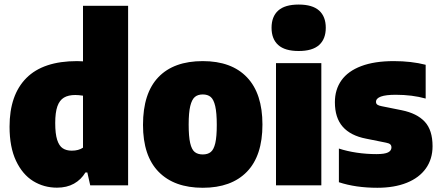

<svg xmlns="http://www.w3.org/2000/svg" viewBox="-20 -834 1980 864"><path d="M23 -264Q23 -407 98.8 -483Q174.5 -559 326.5 -559Q336.5 -559 353.5 -558V-808H556.5V0H386L373 -58H364.5Q345 -25.5 312.8 -7.5Q280.5 10.5 236.5 10.5Q177.5 10.5 129.2 -19.2Q81 -49 52 -110.5Q23 -172 23 -264ZM353.5 -169.5V-403.5Q332.5 -406.5 319 -406.5Q287.5 -406.5 267.8 -394.8Q248 -383 238.2 -355.5Q228.5 -328 228.5 -280.5Q228.5 -232 237.2 -204.8Q246 -177.5 262.2 -166.8Q278.5 -156 303 -156Q333.5 -156 353.5 -169.5Z M623.5 -272Q623.5 -414.5 692.8 -486.8Q762 -559 892.5 -559Q1022 -559 1091.5 -486Q1161 -413 1161 -273.5Q1161 -133 1091 -61Q1021 11 892.5 11Q764 11 693.8 -60.8Q623.5 -132.5 623.5 -272ZM955.5 -272Q955.5 -326.5 948.5 -356.5Q941.5 -386.5 928 -397.8Q914.5 -409 892.5 -409Q870.5 -409 857 -397.8Q843.5 -386.5 836.2 -357Q829 -327.5 829 -273.5Q829 -219.5 835.8 -190.2Q842.5 -161 856.2 -150Q870 -139 892.5 -139Q915 -139 928.5 -150Q942 -161 948.8 -189.8Q955.5 -218.5 955.5 -272Z M1222 0V-550H1426V0ZM1202 -709Q1202 -759.5 1232 -786.5Q1262 -813.5 1324 -813.5Q1386 -813.5 1416 -786.5Q1446 -759.5 1446 -709Q1446 -658.5 1416 -631.5Q1386 -604.5 1324 -604.5Q1262 -604.5 1232 -631.5Q1202 -658.5 1202 -709Z M1505 -14V-165.5Q1541.5 -153.5 1585.2 -147Q1629 -140.5 1674 -140.5Q1711 -140.5 1726.2 -148.2Q1741.5 -156 1741.5 -170.5Q1741.5 -179.5 1736 -184.5Q1730.5 -189.5 1717 -192L1627.5 -210Q1557.5 -223.5 1522.2 -263.8Q1487 -304 1487 -374Q1487 -431 1516.5 -472.5Q1546 -514 1605.5 -536.5Q1665 -559 1752 -559Q1831 -559 1895.5 -542.5V-390.5Q1835 -407.5 1761 -407.5Q1672 -407.5 1672 -375.5Q1672 -367.5 1678 -363Q1684 -358.5 1698 -356L1787.5 -338Q1856.5 -324 1891.5 -286.2Q1926.5 -248.5 1926.5 -176Q1926.5 -118.5 1896.5 -76.2Q1866.5 -34 1810.5 -11.5Q1754.5 11 1678 11Q1580.5 11 1505 -14Z"/></svg>

Font: Encode Sans Semi Condensed Black
Style: Regular
Weight: 900
Width: 4
Designer: Multiple Designers
Foundry: Impallari Type
Version: Version 2.000